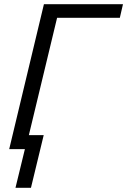

<svg xmlns="http://www.w3.org/2000/svg" viewBox="-20 -713 608 918"><path d="M54 185 99 0H24L190 -693H568L553 -628H253L118 -67H189L128 185Z"/></svg>

Font: Ubuntu Sans
Style: Italic
Weight: 400
Italic angle: -13.5°
Designer: Dalton Maag Ltd
Foundry: Dalton Maag Ltd
Version: Version 1.006